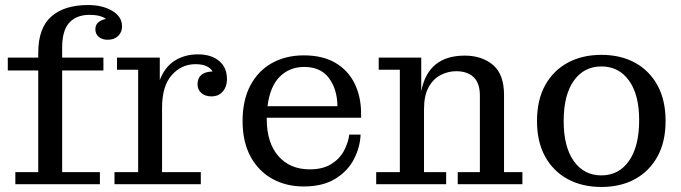

<svg xmlns="http://www.w3.org/2000/svg" viewBox="-20 -732 2708 763"><path d="M41 0V-48H132V-452H11V-503H132V-522Q132 -621 184 -666.5Q236 -712 330 -712Q387 -712 426 -689Q465 -666 465 -627Q465 -604 449.5 -589Q434 -574 408 -574Q387 -574 373 -585Q359 -596 359 -616Q359 -633 370.5 -643Q382 -653 401 -657Q379 -673 336 -673Q284 -673 255.5 -642Q227 -611 227 -543V-503H391V-452H227V-48H377V0Z M435 0V-48H529V-455H445V-503H615V-414Q635 -466 674.5 -491Q714 -516 767 -516Q819 -516 850.5 -490Q882 -464 882 -417Q882 -388 865.5 -368.5Q849 -349 820 -349Q795 -349 780 -362.5Q765 -376 765 -397Q765 -446 825 -448Q807 -477 757 -477Q701 -477 662.5 -433.5Q624 -390 624 -303V-48H778V0Z M1187 9Q1116 9 1061 -22Q1006 -53 975 -111Q944 -169 944 -251Q944 -334 975 -392.5Q1006 -451 1061 -481.5Q1116 -512 1187 -512Q1262 -512 1312.5 -482.5Q1363 -453 1389 -400.5Q1415 -348 1415 -279V-264H1040V-259Q1040 -165 1086 -112Q1132 -59 1211 -59Q1263 -59 1296.5 -80Q1330 -101 1347 -133Q1364 -165 1368 -197H1413Q1411 -147 1386.5 -99.5Q1362 -52 1312.5 -21.5Q1263 9 1187 9ZM1321 -310Q1320 -378 1287 -422Q1254 -466 1189 -466Q1131 -466 1092 -427.5Q1053 -389 1043 -310Z M1475 0V-48H1569V-455H1485V-503H1654V-369Q1681 -511 1827 -511Q1895 -511 1939 -474Q1983 -437 1983 -355V-48H2056V0H1799V-48H1887V-352Q1887 -402 1862 -425.5Q1837 -449 1793 -449Q1760 -449 1730.5 -433.5Q1701 -418 1683 -385Q1665 -352 1665 -298V-48H1753V0Z M2370 11Q2294 11 2236.5 -20Q2179 -51 2146.5 -109.5Q2114 -168 2114 -251Q2114 -335 2146.5 -393.5Q2179 -452 2236.5 -483Q2294 -514 2370 -514Q2446 -514 2503 -483Q2560 -452 2592.5 -393.5Q2625 -335 2625 -251Q2625 -168 2592.5 -109.5Q2560 -51 2503 -20Q2446 11 2370 11ZM2370 -35Q2439 -35 2479.5 -92.5Q2520 -150 2520 -255Q2520 -356 2479.5 -412Q2439 -468 2370 -468Q2301 -468 2260.5 -411.5Q2220 -355 2220 -251Q2220 -148 2260.5 -91.5Q2301 -35 2370 -35Z"/></svg>

Font: Montagu Slab 144pt
Style: Regular
Weight: 400
Designer: Florian Karsten
Foundry: Florian Karsten
Version: Version 1.000; ttfautohint (v1.8.3)